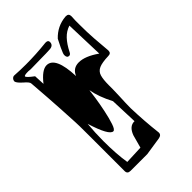

<svg xmlns="http://www.w3.org/2000/svg" viewBox="-191 -645 713 713"><g transform="rotate(-45 165.0 -289.0)"><path d="M59 -1Q43 -1 43 -16Q43 -136 43 -200.5Q43 -265 42 -274Q41 -294 38 -348Q35 -402 28 -491Q28 -499 9 -515Q-9 -531 -11 -540Q-11 -547 -6.5 -552Q-2 -557 4 -557Q19 -556 34 -555.5Q49 -555 64 -555Q117 -555 171 -561H174Q186 -561 186 -551Q186 -532 162 -532Q147 -531 123.5 -531Q100 -531 68 -530Q67 -530 63 -530Q59 -530 52 -531Q30 -531 30 -526Q30 -520 57 -500L59 -458Q91 -499 116 -499Q161 -499 165 -393Q177 -422 208 -422Q241 -422 285 -391L280 -543Q258 -536 241.5 -518.5Q225 -501 211 -473Q207 -464 200 -464Q189 -464 189 -479Q189 -482 191 -488Q196 -502 215 -539Q247 -573 293 -577H296Q310 -577 310 -562Q309 -551 309 -540.5Q309 -530 309 -519Q309 -479 311.5 -444Q314 -409 317 -377V-374Q317 -361 302 -361Q269 -360 253 -353Q237 -346 232 -329.5Q227 -313 227 -282Q227 -275 227 -261.5Q227 -248 226 -228Q225 -208 224.5 -192.5Q224 -177 224 -166Q225 -131 227.5 -96.5Q230 -62 234 -28V-26Q234 -15 219 -12L147 -1ZM74 -33 146 -36Q150 -49 153 -61.5Q156 -74 160 -87Q173 -122 200 -121L196 -230Q170 -280 163 -321Q162 -311 158 -284Q154 -257 147.5 -226Q141 -195 133.5 -172.5Q126 -150 118 -150Q97 -150 70 -237Q68 -215 67 -193.5Q66 -172 66 -150Q66 -116 68 -87Q70 -58 74 -33Z"/></g></svg>

Font: Moo Lah Lah
Style: Regular
Weight: 400
Designer: Robert E. Leuschke
Foundry: Robert E. Leuschke
Version: Version 1.010; ttfautohint (v1.8.3)